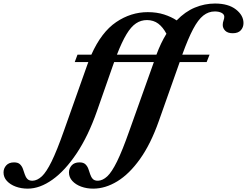

<svg xmlns="http://www.w3.org/2000/svg" viewBox="-340 -842 1434 1115"><path d="M582.5 -139.5Q535.5 -6 473.2 81.2Q411 168.5 341.2 211Q271.5 253.5 201 253.5Q163.5 253.5 131.5 241.8Q99.5 230 80 208.8Q60.5 187.5 60.5 159.5Q60.5 136 76.2 118.5Q92 101 121.5 101Q144.5 101 156 112Q167.5 123 173.2 139Q179 155 184 170.8Q189 186.5 199 197.2Q209 208 229.5 207.5Q256.5 206.5 282.8 182.2Q309 158 339.8 95.5Q370.5 33 411 -82L553.5 -481.5H323Q320 -473.5 317 -465L223 -196.5Q172.5 -52.5 105.5 48Q38.5 148.5 -35 201Q-108.5 253.5 -179 253.5Q-216.5 253.5 -248.5 241.8Q-280.5 230 -300 208.8Q-319.5 187.5 -319.5 159.5Q-319.5 136 -303.8 118.5Q-288 101 -258.5 101Q-235.5 101 -224 112Q-212.5 123 -206.8 139Q-201 155 -196 170.8Q-191 186.5 -181 197.2Q-171 208 -150.5 207.5Q-123.5 206.5 -97.2 182.2Q-71 158 -40.2 95.5Q-9.5 33 31 -82L167.5 -467Q170 -474.5 173 -481.5H94L110 -524.5H190.5Q249 -655.5 334.5 -713.5Q420 -771.5 518 -771.5Q570.5 -771.5 613 -757.8Q655.5 -744 686 -723.5Q735 -774.5 791.8 -798Q848.5 -821.5 908.5 -821.5Q986 -821.5 1030 -787.2Q1074 -753 1074 -708Q1074 -683.5 1058.5 -666.2Q1043 -649 1011.5 -649Q982.5 -649 968 -663.5Q953.5 -678 953.5 -697Q953.5 -710.5 958 -722.5Q962.5 -734.5 962.5 -744.5Q962.5 -759 947 -767.2Q931.5 -775.5 907.5 -775.5Q871 -775.5 840.8 -751.8Q810.5 -728 781.5 -673.2Q752.5 -618.5 718.5 -524.5H877L860 -481.5H703.5ZM514 -725.5Q478.5 -725.5 449.8 -706.2Q421 -687 394.5 -643Q368 -599 339 -524.5H568.5Q593.5 -592.5 626.5 -646Q606 -684.5 579 -704.8Q552 -725 514 -725.5Z"/></svg>

Font: Libre Caslon Text Bold
Style: Italic
Weight: 700
Italic angle: -22.583°
Designer: Pablo Impallari, Rodrigo Fuenzalida, Katja Schimmel
Foundry: Pablo Impallari, Rodrigo Fuenzalida
Version: Version 2.000